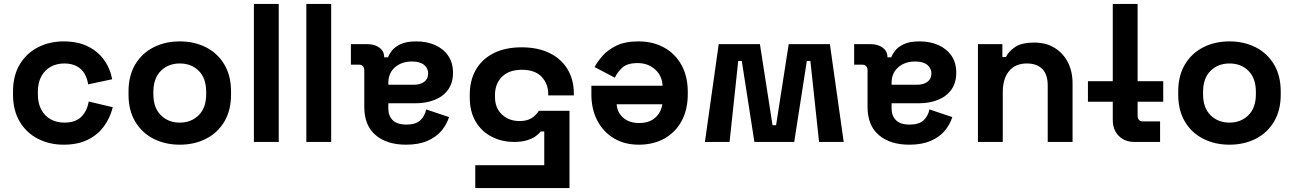

<svg xmlns="http://www.w3.org/2000/svg" viewBox="-20 -720 6563 974"><path d="M46 -241V-255Q46 -336 80 -393Q114 -450 172.5 -480Q231 -510 303 -510Q374 -510 425 -485Q476 -460 507.5 -416.5Q539 -373 549 -318L427 -292Q423 -322 409 -346Q395 -370 369.5 -384Q344 -398 306 -398Q268 -398 237.5 -381.5Q207 -365 189.5 -332.5Q172 -300 172 -253V-243Q172 -196 189.5 -163.5Q207 -131 237.5 -114.5Q268 -98 306 -98Q363 -98 392.5 -127.5Q422 -157 430 -205L552 -176Q539 -123 507.5 -79.5Q476 -36 425 -11Q374 14 303 14Q231 14 172.5 -16Q114 -46 80 -103Q46 -160 46 -241Z M632 -240V-256Q632 -336 666 -393Q700 -450 759 -480Q818 -510 892 -510Q966 -510 1025 -480Q1084 -450 1118 -393Q1152 -336 1152 -256V-240Q1152 -160 1118 -103Q1084 -46 1025 -16Q966 14 892 14Q818 14 759 -16Q700 -46 666 -103Q632 -160 632 -240ZM1026 -243V-253Q1026 -323 988.5 -360.5Q951 -398 892 -398Q834 -398 796 -360.5Q758 -323 758 -253V-243Q758 -173 796 -135.5Q834 -98 892 -98Q950 -98 988 -135.5Q1026 -173 1026 -243Z M1268 0V-700H1394V0Z M1534 0V-700H1660V0Z M2278 -351Q2278 -300 2253.5 -265.5Q2229 -231 2185.5 -213.5Q2142 -196 2086 -196H1950V-168Q1950 -133 1972 -110.5Q1994 -88 2042 -88Q2089 -88 2112 -109.5Q2135 -131 2142 -165L2258 -126Q2246 -88 2219.5 -56.5Q2193 -25 2148.5 -5.5Q2104 14 2040 14Q1942 14 1885 -35Q1828 -84 1828 -177V-362Q1828 -392 1800 -392H1760V-496H1844Q1881 -496 1905 -478Q1929 -460 1929 -430V-429H1948Q1952 -441 1966 -460.5Q1980 -480 2010 -495Q2040 -510 2092 -510Q2145 -510 2187 -491.5Q2229 -473 2253.5 -437.5Q2278 -402 2278 -351ZM1950 -300V-290H2077Q2112 -290 2132 -305Q2152 -320 2152 -347Q2152 -374 2131 -391Q2110 -408 2070 -408Q2017 -408 1983.5 -378.5Q1950 -349 1950 -300Z M2891 -246V-236H2761V-245Q2761 -295 2727.5 -330.5Q2694 -366 2628 -366Q2562 -366 2526.5 -330.5Q2491 -295 2491 -238V-228Q2491 -172 2526.5 -139Q2562 -106 2615 -106Q2644 -106 2663 -114Q2682 -122 2694 -134Q2706 -146 2714 -158H2869V234H2391V118H2741V-53H2723Q2713 -40 2696 -28Q2679 -16 2652 -8Q2625 0 2588 0Q2526 0 2475 -26Q2424 -52 2393.5 -102.5Q2363 -153 2363 -227V-239Q2363 -313 2394.5 -367Q2426 -421 2485 -450.5Q2544 -480 2626 -480Q2708 -480 2767.5 -451Q2827 -422 2859 -369Q2891 -316 2891 -246Z M3469 -254V-242Q3469 -164 3438 -106.5Q3407 -49 3351 -17.5Q3295 14 3221 14Q3148 14 3094 -18.5Q3040 -51 3010 -108.5Q2980 -166 2980 -242V-285H3341Q3339 -336 3303 -368Q3267 -400 3215 -400Q3162 -400 3137 -377Q3112 -354 3099 -326L2996 -380Q3010 -406 3036.5 -436.5Q3063 -467 3107 -488.5Q3151 -510 3219 -510Q3293 -510 3349.5 -478.5Q3406 -447 3437.5 -389.5Q3469 -332 3469 -254ZM3108 -191Q3112 -148 3142.5 -122Q3173 -96 3222 -96Q3273 -96 3303 -122Q3333 -148 3340 -191Z M4190 -496 4260 0H4135L4091 -411H4073L4009 0H3807L3743 -411H3725L3681 0H3556L3626 -496H3835L3899 -85H3917L3981 -496Z M4831 -351Q4831 -300 4806.5 -265.5Q4782 -231 4738.5 -213.5Q4695 -196 4639 -196H4503V-168Q4503 -133 4525 -110.5Q4547 -88 4595 -88Q4642 -88 4665 -109.5Q4688 -131 4695 -165L4811 -126Q4799 -88 4772.5 -56.5Q4746 -25 4701.5 -5.5Q4657 14 4593 14Q4495 14 4438 -35Q4381 -84 4381 -177V-362Q4381 -392 4353 -392H4313V-496H4397Q4434 -496 4458 -478Q4482 -460 4482 -430V-429H4501Q4505 -441 4519 -460.5Q4533 -480 4563 -495Q4593 -510 4645 -510Q4698 -510 4740 -491.5Q4782 -473 4806.5 -437.5Q4831 -402 4831 -351ZM4503 -300V-290H4630Q4665 -290 4685 -305Q4705 -320 4705 -347Q4705 -374 4684 -391Q4663 -408 4623 -408Q4570 -408 4536.5 -378.5Q4503 -349 4503 -300Z M4941 0V-496H5065V-431H5083Q5095 -457 5128 -480.5Q5161 -504 5228 -504Q5286 -504 5329.5 -477.5Q5373 -451 5397 -404.5Q5421 -358 5421 -296V0H5295V-286Q5295 -342 5267.5 -370Q5240 -398 5189 -398Q5131 -398 5099 -359.5Q5067 -321 5067 -252V0Z M5751 -308H5881V-204H5751V-134Q5751 -104 5779 -104H5865V0H5735Q5686 0 5655.5 -30.5Q5625 -61 5625 -112V-204H5499V-308H5625V-700H5751Z M5957 -240V-256Q5957 -336 5991 -393Q6025 -450 6084 -480Q6143 -510 6217 -510Q6291 -510 6350 -480Q6409 -450 6443 -393Q6477 -336 6477 -256V-240Q6477 -160 6443 -103Q6409 -46 6350 -16Q6291 14 6217 14Q6143 14 6084 -16Q6025 -46 5991 -103Q5957 -160 5957 -240ZM6351 -243V-253Q6351 -323 6313.5 -360.5Q6276 -398 6217 -398Q6159 -398 6121 -360.5Q6083 -323 6083 -253V-243Q6083 -173 6121 -135.5Q6159 -98 6217 -98Q6275 -98 6313 -135.5Q6351 -173 6351 -243Z"/></svg>

Font: Space 7353
Style: Regular
Weight: 400
Designer: Christine Claussen + Ruben Lyon  (Space 7353)
Version: Version 1.000;FEAKit 1.0